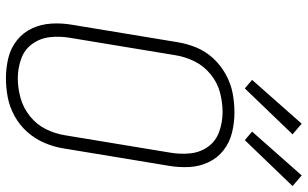

<svg xmlns="http://www.w3.org/2000/svg" viewBox="-210 -794 1012 631"><g transform="rotate(90 295.5 -478.0)"><path d="M237 8Q268 8 299.5 2Q331 -4 361 -20.5Q391 -37 413.5 -62.5Q436 -88 449 -118.5Q462 -149 467 -180L524 -525Q530 -559 528.5 -593Q527 -627 513 -657Q499 -687 473.5 -707Q448 -727 415.5 -735Q383 -743 349 -743Q317 -743 285.5 -737Q254 -731 224 -714.5Q194 -698 171 -673Q148 -648 135.5 -617.5Q123 -587 118 -555L61 -210Q55 -176 57 -142Q59 -108 72.5 -78.5Q86 -49 111.5 -28.5Q137 -8 169.5 0Q202 8 237 8ZM237 -31Q204 -31 173 -42Q142 -53 123.5 -79Q105 -105 101.5 -137.5Q98 -170 104 -204L161 -549Q166 -581 181 -611.5Q196 -642 223.5 -664.5Q251 -687 283.5 -695.5Q316 -704 348 -704Q381 -704 412 -693Q443 -682 461.5 -656.5Q480 -631 483.5 -598Q487 -565 481 -531L424 -186Q419 -154 404 -123.5Q389 -93 361.5 -71Q334 -49 301.5 -40Q269 -31 237 -31ZM440 -777 591 -934 556 -964 412 -801ZM270 -777 421 -934 386 -964 242 -801Z"/></g></svg>

Font: Iosevka Sparkle XLtObl
Style: Regular
Weight: 200
Italic angle: -9°
Designer: Belleve Invis
Foundry: Belleve Invis
Version: Version 4.5.0; ttfautohint (v1.8.3)